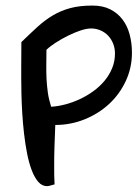

<svg xmlns="http://www.w3.org/2000/svg" viewBox="-20 -653 487 680"><path d="M175.8 -210.4Q173.8 -170.9 172.9 -132.8Q172.4 -116.7 172.1 -99.1Q171.9 -81.5 171.9 -64.2Q171.9 -46.9 172.1 -30.3Q172.4 -13.7 173.3 0Q168 1 159.9 3.7Q151.9 6.3 146.5 6.3Q128.9 6.3 115.5 -9Q102.1 -24.4 92.3 -50.3Q82.5 -76.2 75.9 -109.6Q69.3 -143.1 65.2 -179.4Q61 -215.8 58.8 -252.4Q56.6 -289.1 55.9 -320.8Q55.2 -352.5 55.2 -377Q55.2 -401.4 55.2 -413.6L55.7 -503.9Q86.4 -533.7 112.5 -557.6Q138.7 -581.5 167 -598.4Q195.3 -615.2 228.8 -624.3Q262.2 -633.3 307.6 -633.3Q344.2 -633.3 370.6 -619.9Q397 -606.4 414.1 -583.7Q431.2 -561 439.2 -530.8Q447.3 -500.5 447.3 -466.3Q447.3 -412.6 425.3 -365.7Q403.3 -318.8 366 -284.4Q328.6 -250 279.3 -230.2Q230 -210.4 175.8 -210.4ZM302.7 -552.2Q286.6 -552.2 264.2 -544.7Q241.7 -537.1 219 -525.6Q196.3 -514.2 176 -501Q155.8 -487.8 144.5 -476.6Q144.5 -448.2 144 -423.1Q143.6 -397.9 144.8 -373.8Q146 -349.6 149.4 -325.4Q152.8 -301.3 161.1 -274.9Q185.1 -276.4 211.2 -283.2Q237.3 -290 262.5 -301.8Q287.6 -313.5 310.3 -329.8Q333 -346.2 350.1 -366.7Q367.2 -387.2 377.2 -411.6Q387.2 -436 387.2 -463.4Q387.2 -482.4 380.6 -498.8Q374 -515.1 362.8 -526.9Q351.6 -538.6 335.9 -545.4Q320.3 -552.2 302.7 -552.2Z"/></svg>

Font: RIT Kutty
Style: Bold
Weight: 700
Designer: Artist Kutty Kodungallur
Foundry: Rachana Institute of Technology
Version: 1.3.2